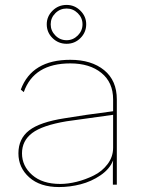

<svg xmlns="http://www.w3.org/2000/svg" viewBox="-20 -754 587 784"><path d="M267.1 -509.8Q353.5 -509.8 405.3 -467.5Q457 -425.3 457 -348.1V-76.2V0H440.9V-82L441.9 -99.1Q428.2 -64 390.6 -38.3Q353 -12.7 309.3 -1.5Q265.6 9.8 221.2 9.8Q143.6 9.8 99.4 -29.8Q55.2 -69.3 55.2 -127.9Q55.2 -187.5 98.9 -221.4Q142.6 -255.4 243.2 -271Q324.2 -284.7 441.9 -299.8V-348.1Q441.9 -417.5 394 -456.3Q346.2 -495.1 267.1 -495.1Q118.2 -495.1 77.1 -377.9L64.9 -388.2Q109.9 -509.8 267.1 -509.8ZM69.8 -127.9Q69.8 -76.2 111.3 -39.6Q152.8 -2.9 226.1 -2.9Q257.3 -2.9 293 -11.7Q328.6 -20.5 362.8 -37.4Q397 -54.2 419.4 -84Q441.9 -113.8 441.9 -150.9V-285.2L252 -258.8Q152.8 -242.2 111.3 -210.7Q69.8 -179.2 69.8 -127.9ZM170.9 -654.8Q170.9 -687 194.6 -710.4Q218.3 -733.9 252 -733.9Q284.7 -733.9 308.3 -710.4Q332 -687 332 -654.8Q332 -622.1 308.6 -598.6Q285.2 -575.2 252 -575.2Q218.3 -575.2 194.6 -598.4Q170.9 -621.6 170.9 -654.8ZM252 -589.8Q278.3 -589.8 297.6 -609.1Q316.9 -628.4 316.9 -654.8Q316.9 -681.2 297.6 -700.2Q278.3 -719.2 252 -719.2Q225.1 -719.2 206.1 -700.2Q187 -681.2 187 -654.8Q187 -628.4 206.1 -609.1Q225.1 -589.8 252 -589.8Z"/></svg>

Font: Human Sans Thin
Style: Regular
Weight: 100
Designer: Tim Radville
Foundry: Continuum
Version: Version 1.000;FEAKit 1.0